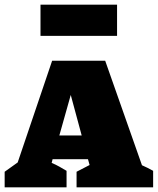

<svg xmlns="http://www.w3.org/2000/svg" viewBox="-49 -805 678 825"><path d="M561 -95Q573 -90 585.5 -83.5Q598 -77 609 -71V0H280V-67L336 -96L329 -121H177L173 -105Q190 -98 206 -89Q222 -80 237 -71V0H-29V-67L27 -107L175 -544H403ZM206 -223H302L255 -397ZM125 -651V-785H454V-651Z"/></svg>

Font: Piazzolla SC Black
Style: Regular
Weight: 900
Designer: Juan Pablo del Peral
Foundry: Huerta Tipografica
Version: Version 1.330